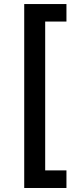

<svg xmlns="http://www.w3.org/2000/svg" viewBox="-20 -791 402 948"><path d="M99.6 137.2V-771H308.1V-684.6H203.1V50.3H308.1V137.2Z"/></svg>

Font: Inter 16pt Medium
Style: Regular
Weight: 500
Version: Version 4.001;git-66647c0bb